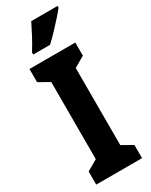

<svg xmlns="http://www.w3.org/2000/svg" viewBox="-238 -1072 809 1027"><g transform="rotate(-30 166.5 -558.5)"><path d="M308 -93H25V-174L91 -212V-688L25 -726V-807H308V-726L242 -688V-212L308 -174ZM324 -1014Q311 -997 287 -970Q263 -943 236 -914.5Q209 -886 185 -864H81V-877Q106 -917 125.5 -954Q145 -991 161 -1024H324Z"/></g></svg>

Font: Noto Sans Kannada UI ExtraCondensed ExtraBold
Style: Regular
Weight: 800
Width: 2
Designer: Jelle Bosma - Monotype Design Team
Foundry: Monotype Imaging Inc.
Version: Version 2.005; ttfautohint (v1.8.4.7-5d5b)